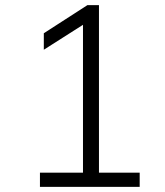

<svg xmlns="http://www.w3.org/2000/svg" viewBox="-20 -725 640 745"><path d="M135 0V-55H302V-651H337L150 -532V-596L319 -705H364V-55H522V0Z"/></svg>

Font: Mulish ExtraLight Light
Style: Regular
Weight: 300
Version: Version 3.603